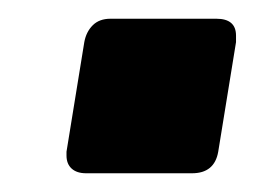

<svg xmlns="http://www.w3.org/2000/svg" viewBox="-20 -183 297 205"><path d="M51 -17V-21L70 -138Q72 -149 79 -156Q86 -163 98 -163H211Q232 -163 232 -145V-138L213 -21Q209 2 185 2H72Q62 2 56.5 -3Q51 -8 51 -17Z"/></svg>

Font: Exo Black
Style: Italic
Weight: 900
Italic angle: -9°
Designer: Natanael Gama
Foundry: Natanael Gama
Version: Version 1.500; ttfautohint (v1.6)